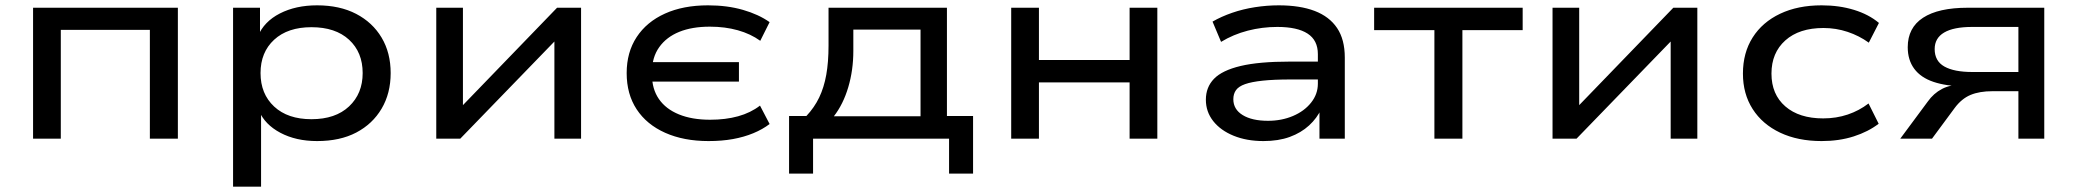

<svg xmlns="http://www.w3.org/2000/svg" viewBox="-20 -520 7789 720"><path d="M104 0V-491H647V0H542V-408H208V0Z M854 180V-491H955V-384H947Q970 -439 1029.5 -469.5Q1089 -500 1169 -500Q1254 -500 1315.5 -468Q1377 -436 1411 -379Q1445 -322 1445 -246Q1445 -170 1411 -112.5Q1377 -55 1316 -23Q1255 9 1169 9Q1090 9 1031.5 -22Q973 -53 951 -105H959V180ZM1148 -73Q1238 -73 1289 -121Q1340 -169 1340 -246Q1340 -324 1289 -371Q1238 -418 1148 -418Q1059 -418 1008 -371Q957 -324 957 -246Q957 -168 1008 -120.5Q1059 -73 1148 -73Z M1616 0V-491H1716V-104H1695L2069 -491H2159V0H2059V-387H2081L1706 0Z M2637 9Q2544 9 2474.5 -22Q2405 -53 2367.5 -110Q2330 -167 2330 -246Q2330 -324 2367.5 -381Q2405 -438 2473.5 -469Q2542 -500 2635 -500Q2707 -500 2766 -483Q2825 -466 2866 -437L2831 -367Q2795 -393 2747 -406.5Q2699 -420 2642 -420Q2575 -420 2527 -400.5Q2479 -381 2452 -343Q2425 -305 2425 -251L2406 -287H2751V-214H2406L2425 -239Q2425 -186 2451 -148.5Q2477 -111 2526 -91Q2575 -71 2643 -71Q2701 -71 2748 -84Q2795 -97 2830 -124L2866 -55Q2840 -35 2805 -20.5Q2770 -6 2728.5 1.5Q2687 9 2637 9Z M2939 131V-85H3004Q3034 -117 3052 -154.5Q3070 -192 3078.5 -239.5Q3087 -287 3087 -349V-491H3531V-85H3629V131H3539V0H3029V131ZM3107 -84H3432V-409H3180V-329Q3180 -257 3161 -193Q3142 -129 3107 -84Z M3772 0V-491H3876V-295H4216V-491H4320V0H4216V-211H3876V0Z M4718 9Q4655 9 4606 -11Q4557 -31 4529.5 -66Q4502 -101 4502 -146Q4502 -193 4532.5 -224.5Q4563 -256 4632 -272.5Q4701 -289 4817 -289H4939V-222H4821Q4757 -222 4715 -217.5Q4673 -213 4649 -204.5Q4625 -196 4615 -182Q4605 -168 4605 -148Q4605 -110 4640 -88.5Q4675 -67 4735 -67Q4786 -67 4828.5 -85Q4871 -103 4896.5 -135Q4922 -167 4922 -206V-317Q4922 -369 4883.5 -394Q4845 -419 4770 -419Q4713 -419 4659 -405Q4605 -391 4559 -363L4527 -439Q4560 -458 4600.5 -472Q4641 -486 4686 -493Q4731 -500 4775 -500Q4855 -500 4910 -479Q4965 -458 4994 -415Q5023 -372 5023 -304V0H4928V-111L4935 -112Q4919 -77 4889 -49.5Q4859 -22 4816.5 -6.5Q4774 9 4718 9Z M5359 0V-407H5133V-491H5690V-407H5464V0Z M5802 0V-491H5902V-104H5881L6255 -491H6345V0H6245V-387H6267L5892 0Z M6811 9Q6722 9 6655.5 -22.5Q6589 -54 6552.5 -111Q6516 -168 6516 -244Q6516 -322 6552.5 -379.5Q6589 -437 6655.5 -468.5Q6722 -500 6811 -500Q6877 -500 6932.5 -483Q6988 -466 7026 -434L6988 -360Q6952 -386 6908.5 -400.5Q6865 -415 6818 -415Q6727 -415 6675 -368.5Q6623 -322 6623 -244Q6623 -166 6675 -121Q6727 -76 6817 -76Q6866 -76 6909 -90.5Q6952 -105 6987 -132L7025 -56Q6986 -26 6931.5 -8.5Q6877 9 6811 9Z M7106 0 7209 -139Q7231 -170 7262.5 -186.5Q7294 -203 7341 -203H7353L7345 -196Q7278 -197 7230.5 -213Q7183 -229 7158.5 -262Q7134 -295 7134 -343Q7134 -416 7191.5 -453.5Q7249 -491 7359 -491H7646V0H7549V-178H7452Q7403 -178 7369.5 -164Q7336 -150 7310 -115L7225 0ZM7376 -250H7549V-419H7376Q7306 -419 7270.5 -398Q7235 -377 7235 -336Q7235 -291 7271.5 -270.5Q7308 -250 7376 -250Z"/></svg>

Font: Nunito Sans 10pt Expanded Medium
Style: Regular
Weight: 500
Width: 7
Designer: Vernon Adams
Foundry: Vernon Adams
Version: Version 3.101;gftools[0.9.27]